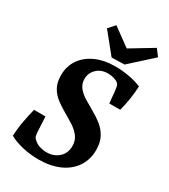

<svg xmlns="http://www.w3.org/2000/svg" viewBox="-191 -858 844 961"><g transform="rotate(30 230.5 -378.0)"><path d="M192 12Q144 12 99 2Q54 -8 21 -27Q23 -72 31 -115Q39 -158 48 -192H114L118 -113Q119 -96 121 -84.5Q123 -73 136 -63Q149 -51 168.5 -45Q188 -39 207 -39Q249 -39 277 -64Q305 -89 305 -131Q305 -163 288 -185Q271 -207 245.5 -223.5Q220 -240 191 -256.5Q162 -273 136 -292.5Q110 -312 94 -340Q78 -368 78 -410Q78 -461 104 -500Q130 -539 178.5 -561.5Q227 -584 294 -584Q331 -584 371 -577Q411 -570 444 -556Q443 -524 437 -483.5Q431 -443 421 -408H358L352 -474Q350 -491 347.5 -502Q345 -513 334 -521Q324 -527 309.5 -531Q295 -535 278 -535Q239 -535 214 -511Q189 -487 189 -453Q189 -424 205.5 -403.5Q222 -383 248 -367Q274 -351 303.5 -334.5Q333 -318 359 -297.5Q385 -277 401.5 -247Q418 -217 418 -174Q418 -117 389.5 -75Q361 -33 310 -10.5Q259 12 192 12ZM454 -730 327 -615 253 -613 160 -728 193 -765 296 -690 425 -768Z"/></g></svg>

Font: Yrsa SemiBold
Style: Italic
Weight: 600
Italic angle: -7.10001°
Version: Version 2.004